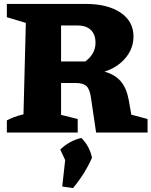

<svg xmlns="http://www.w3.org/2000/svg" viewBox="-20 -677 774 981"><path d="M651 -91 734 -69V0H471L445 -176Q439 -221 422 -237Q405 -253 366 -253H292V-90L377 -69V0H15V-62Q30 -70 50.5 -78Q71 -86 100 -93L112 -560L15 -589V-657H417Q530 -657 596 -612.5Q662 -568 662 -491Q662 -429 621 -380.5Q580 -332 514 -311Q568 -296 597.5 -261Q627 -226 638 -165ZM376 -547H292V-363H416Q468 -402 468 -458Q468 -501 444 -524Q420 -547 376 -547ZM298 276 313 141 288 87Q336 41 396 28Q439 72 450 129Q414 211 353 284Z"/></svg>

Font: Piazzolla ExtraBold
Style: Regular
Weight: 800
Designer: Juan Pablo del Peral
Foundry: Huerta Tipografica
Version: Version 1.330